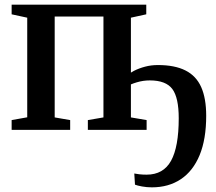

<svg xmlns="http://www.w3.org/2000/svg" viewBox="-20 -558 929 825"><path d="M632.5 247Q610.5 247 590.2 243.2Q570 239.5 560 235.5L557 187.5Q564 189 578.2 190.8Q592.5 192.5 610 192.5Q682 192.5 715 132.8Q748 73 748 -50Q748 -138.5 720.5 -175.5Q693 -212.5 623.5 -212.5Q595 -212.5 567.5 -204.2Q540 -196 522.5 -185V-231.5Q535 -243 556 -253.8Q577 -264.5 603.2 -271.5Q629.5 -278.5 658.5 -278.5Q731 -278.5 777 -255.2Q823 -232 844.5 -183.8Q866 -135.5 866 -60.5Q866 40 837.8 108.5Q809.5 177 757 212Q704.5 247 632.5 247ZM30 0V-42L97 -54V-482L30 -496.5V-538H608.5V-496.5L542.5 -482V-53.5L610 -42V0H357.5V-42L424.5 -53.5V-487H215V-53.5L281.5 -42V0Z"/></svg>

Font: Merriweather 60pt SemiBold
Style: Regular
Weight: 600
Version: Version 2.100